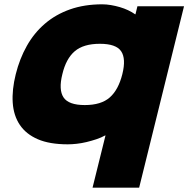

<svg xmlns="http://www.w3.org/2000/svg" viewBox="-20 -659 873 890"><path d="M625 211H409L469 -31H467Q449 -21 426.5 -13.5Q404 -6 381 -0.5Q358 5 335.5 7.5Q313 10 294 10Q210 10 155.5 -13.5Q101 -37 72 -80Q43 -123 39 -183Q35 -243 53 -315Q71 -387 104.5 -446.5Q138 -506 188 -549Q238 -592 304.5 -615.5Q371 -639 454 -639Q473 -639 494 -635.5Q515 -632 535.5 -626Q556 -620 574 -611.5Q592 -603 606 -593H608L617 -630H833ZM547 -315Q565 -387 541.5 -421.5Q518 -456 443 -456Q367 -456 326.5 -421.5Q286 -387 269 -315Q251 -243 274.5 -207.5Q298 -172 373 -172Q449 -172 489 -207.5Q529 -243 547 -315Z"/></svg>

Font: TypoPRO Sinkin Sans
Style: 900 X Black Italic
Weight: 950
Italic angle: -112°
Designer: Keith Bates
Foundry: K-Type
Version: Sinkin Sans (version 1.0)  by Keith Bates   •   © 2014   www